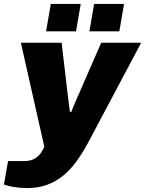

<svg xmlns="http://www.w3.org/2000/svg" viewBox="-60 -745 737 975"><path d="M77 210Q41 210 9.5 204.5Q-22 199 -40 192L-19 73H61Q96 73 117 60Q138 47 149 30Q160 13 165 0L46 -528H253L278 -314Q281 -291 283.5 -268.5Q286 -246 289 -223Q292 -200 295 -177H302Q310 -197 317.5 -215Q325 -233 332.5 -250Q340 -267 347 -282.5Q354 -298 360 -313L454 -528H657L385 -16Q359 32 329 73.5Q299 115 262.5 145.5Q226 176 180.5 193Q135 210 77 210ZM174 -586 198 -725H350L326 -586ZM394 -586 418 -725H570L546 -586Z"/></svg>

Font: Archivo SemiBold Black
Style: Italic
Weight: 900
Italic angle: -10°
Version: Version 2.001